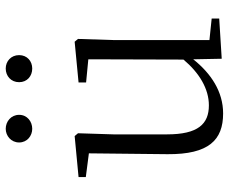

<svg xmlns="http://www.w3.org/2000/svg" viewBox="-86 -720 819 688"><g transform="rotate(-90 324.0 -375.5)"><path d="M207 -670C233 -670 257 -688 257 -717C257 -746 233 -765 207 -765C182 -765 158 -746 158 -717C158 -688 182 -670 207 -670ZM423 -670C449 -670 471 -688 471 -717C471 -746 449 -765 423 -765C396 -765 374 -746 374 -717C374 -688 396 -670 423 -670ZM458 9 602 0V-27L525 -35V-379L529 -506L519 -518L373 -504V-477L456 -469L455 -128C407 -71 350 -37 291 -37C224 -37 187 -76 187 -187V-379L191 -506L181 -518L34 -504V-478L119 -467L116 -185C115 -37 167 14 262 14C340 14 405 -29 456 -93Z"/></g></svg>

Font: Noto Serif CJK KR Light
Style: Regular
Weight: 300
Designer: Ryoko NISHIZUKA 西塚涼子 (kana & ideographs); Frank Grießhammer (Latin, Greek & Cyrillic); Wenlong ZHANG 张文龙 (bopomofo); San
Foundry: Adobe
Version: Version 2.001;hotconv 1.1.0;makeotfexe 2.6.0